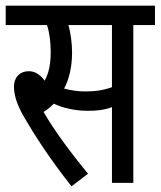

<svg xmlns="http://www.w3.org/2000/svg" viewBox="-20 -642 564 674"><path d="M448 -554H524V-622H0V-554H145C154 -527 158 -493 158 -459C158 -413 150 -383 137 -359C121 -380 103 -392 82 -392C45 -392 29 -366 29 -338C29 -310 38 -277 64 -232C100 -170 152 -88 231 12L289 -32C235 -98 173 -179 133 -249C146 -257 158 -267 169 -278C200 -263 244 -253 288 -253C321 -253 347 -256 373 -266V0H448ZM279 -321C253 -321 228 -325 205 -331C221 -360 233 -404 233 -457C233 -490 228 -528 220 -554H373V-336C342 -325 315 -321 279 -321Z"/></svg>

Font: Noto Sans Devanagari UI ExtraCondensed
Style: Regular
Weight: 400
Width: 2
Designer: Jelle Bosma - Monotype Design Team
Foundry: Monotype Imaging Inc.
Version: Version 2.003